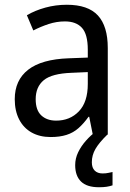

<svg xmlns="http://www.w3.org/2000/svg" viewBox="-20 -566 548 807"><path d="M261 -546Q350 -546 391.5 -501Q433 -456 433 -364V0H370L355 -75H352Q332 -47 310 -27.5Q288 -8 259.5 1Q231 10 193 10Q147 10 113 -9Q79 -28 60.5 -64Q42 -100 42 -149Q42 -229 98.5 -273Q155 -317 269 -321L349 -324V-357Q349 -422 324.5 -449Q300 -476 253 -476Q218 -476 184.5 -465Q151 -454 120 -438L93 -502Q127 -522 170.5 -534Q214 -546 261 -546ZM281 -260Q198 -257 164 -229Q130 -201 130 -149Q130 -103 153.5 -81Q177 -59 216 -59Q274 -59 311.5 -98Q349 -137 349 -213V-263ZM366 116Q366 139 378 151Q390 163 411 163Q426 163 436 160.5Q446 158 453 157V213Q441 217 428 219Q415 221 396 221Q345 221 320.5 197Q296 173 296 128Q296 100 308.5 74Q321 48 341.5 25Q362 2 384 -14L431 0Q397 33 381.5 59.5Q366 86 366 116Z"/></svg>

Font: Noto Sans Khmer SemiCondensed
Style: Regular
Weight: 400
Width: 4
Designer: Danh Hong and the Monotype Design Team
Foundry: Monotype Imaging Inc.
Version: Version 2.004